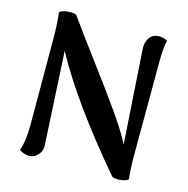

<svg xmlns="http://www.w3.org/2000/svg" viewBox="-106 -810 909 927"><g transform="rotate(15 348.5 -347.0)"><path d="M70 -2Q88 -50 88 -136L87 -559Q87 -641 80 -693Q86 -700 102 -704Q118 -708 135 -708Q158 -708 165 -701Q209 -638 296 -522Q395 -390 458 -300Q521 -210 547 -157L517 -616Q516 -621 516 -631Q516 -663 530 -683Q544 -703 570 -706Q599 -708 620 -695Q610 -660 610 -583L609 -133Q609 -46 615 -2Q609 5 594 9Q579 13 564 13Q545 13 534 7Q277 -295 155 -520L180 -56Q182 -26 163 -6Q144 14 120 14Q95 14 70 -2Z"/></g></svg>

Font: Arima Madurai ExtraBold
Style: Regular
Weight: 800
Designer: Joana Correia and Natanael Gama
Foundry: NDISCOVER
Version: Version 1.020